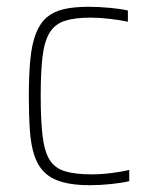

<svg xmlns="http://www.w3.org/2000/svg" viewBox="-20 -538 446 566"><path d="M245 8Q196 8 163 -1.5Q130 -11 110.5 -30.5Q91 -50 81 -80.5Q71 -111 68 -154.5Q65 -198 65 -254Q65 -318 69.5 -363.5Q74 -409 86 -439.5Q98 -470 118 -487Q138 -504 168 -511Q198 -518 241 -518Q270 -518 303 -515Q336 -512 357 -507V-474Q334 -479 303 -482.5Q272 -486 247 -486Q200 -486 171 -476.5Q142 -467 126.5 -442Q111 -417 105.5 -372Q100 -327 100 -256Q100 -183 105.5 -137Q111 -91 126.5 -66.5Q142 -42 172 -33Q202 -24 250 -24Q278 -24 309.5 -28Q341 -32 361 -37V-4Q341 1 308 4.5Q275 8 245 8Z"/></svg>

Font: Saira SemiCondensed Thin
Style: Regular
Weight: 250
Width: 4
Designer: Hector Gatti with collaboration of the Omnibus-Type team
Foundry: Omnibus-Type
Version: Version 1.101